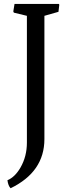

<svg xmlns="http://www.w3.org/2000/svg" viewBox="-20 -749 373 1007"><path d="M121.1 -666 52.7 -682.6 49.8 -689 56.2 -728.5H288.6L291 -724.1L286.6 -687L212.9 -666V-19.5Q212.9 152.3 35.6 238.3Q22.9 225.6 19 196.3Q58.6 179.7 87.4 129.9Q121.1 71.3 121.1 -1Z"/></svg>

Font: Trykker
Style: Regular
Weight: 400
Designer: Magnus Gaarde
Foundry: Magnus Gaarde
Version: Version 1.001